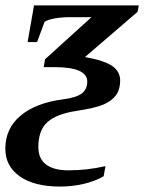

<svg xmlns="http://www.w3.org/2000/svg" viewBox="-51 -479 542 715"><path d="M172.9 215.8Q76.2 215.8 22.5 177.7Q-31.2 139.6 -31.2 74.7Q-31.2 -0.5 25.6 -48.3Q82.5 -96.2 186 -109.4Q233.9 -115.7 253.9 -131.3Q273.9 -147 273.9 -175.3Q273.9 -229 151.4 -229H111.8L116.7 -258.3L289.6 -415H206.1Q178.7 -415 152.8 -410.4Q127 -405.8 115.2 -397.9L86.9 -322.3H51.8L75.7 -459H465.8L461.4 -435.1L265.6 -266.6Q338.4 -253.4 367.4 -232.9Q396.5 -212.4 396.5 -178.7Q396.5 -146 380.9 -124.5Q365.2 -103 334.5 -89.8Q303.7 -76.7 236.3 -66.4Q160.2 -55.2 126 -24.7Q91.8 5.9 91.8 68.4Q91.8 112.3 120.8 133.8Q149.9 155.3 203.6 155.3Q274.4 155.3 341.8 139.6L335 177.2Q303.7 195.8 260.5 205.8Q217.3 215.8 172.9 215.8Z"/></svg>

Font: Tinos
Style: Bold Italic
Weight: 700
Italic angle: -16.333°
Designer: Steve Matteson
Foundry: Monotype Imaging Inc.
Version: Version 1.23